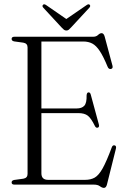

<svg xmlns="http://www.w3.org/2000/svg" viewBox="-20 -874 594 909"><path d="M35 -689.5Q35 -700 48 -700H420.5Q435.5 -700 444.2 -708.5Q453 -717 461 -717Q471 -717 475.5 -701L512.5 -563Q516 -549.5 505 -547.5Q494.5 -545.5 489.5 -558Q469.5 -606.5 452.5 -632.2Q435.5 -658 417 -667.8Q398.5 -677.5 374 -677.5H176V-360.5H342.5Q367.5 -360.5 379.2 -373.5Q391 -386.5 390 -422.5Q391 -435.5 398 -436.5Q407 -438 410 -425L448 -285Q451.5 -272 442.5 -269.5Q434 -267.5 429 -278Q411.5 -314 395.8 -326.2Q380 -338.5 351 -338.5H176V-53.5Q176 -22.5 208 -22.5H383Q409.5 -22.5 428.5 -33.2Q447.5 -44 466 -77Q484.5 -110 509 -176Q513 -187.5 522 -186Q532.5 -184 528.5 -169L486.5 -1Q482.5 15.5 472 15.5Q463.5 15.5 453.2 7.8Q443 0 423.5 0H48Q35 0 35 -10.5Q35 -19.5 47 -22L90.5 -28Q110.5 -31.5 110.5 -50.5V-649.5Q110.5 -668.5 90.5 -672L47 -678Q35 -680.5 35 -689.5ZM316.5 -744Q310.5 -737.5 305.8 -733.5Q301 -729.5 294.5 -729.5Q287.5 -729.5 282.8 -733.2Q278 -737 271.5 -744L185 -837.5Q177.5 -846 184.5 -852Q190 -856.5 200.5 -848.5L294 -784L388 -848.5Q398.5 -856.5 404 -852Q410.5 -846 403 -837.5Z"/></svg>

Font: Fraunces 144pt S050 Light
Style: Regular
Weight: 300
Version: Version 1.000; ttfautohint (v1.8.3)